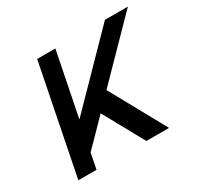

<svg xmlns="http://www.w3.org/2000/svg" viewBox="-119 -661 821 799"><g transform="rotate(-30 291.5 -261.5)"><path d="M479 0H370.1L262.7 -194.8L145 -74.7L130.4 0H43L147 -522.9H234.4L173.3 -216.8L472.7 -522.9H583L332 -266.6Z"/></g></svg>

Font: Qaz
Style: Italic
Weight: 400
Italic angle: -11.25°
Designer: GGBotNet
Foundry: f0n7
Version: 0.70